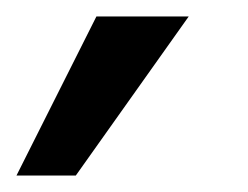

<svg xmlns="http://www.w3.org/2000/svg" viewBox="-117 -883 301 233"><path d="M112 -863 -25 -670H-97L0 -863Z"/></svg>

Font: Montserrat_am3
Style: Regular
Weight: 400
Designer: Julieta Ulanovsky
Foundry: Julieta Ulanovsky, Armenina letters added by Vahan Hovhannisyan
Version: Version 2.001